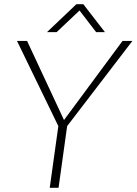

<svg xmlns="http://www.w3.org/2000/svg" viewBox="-20 -895 651 915"><path d="M611 -700 300 -294 259 0H217L258 -294L61 -700H109L285 -323L564 -700ZM344 -875H377L480 -742H438L359 -845L250 -742H204Z"/></svg>

Font: Krub ExtraLight
Style: Italic
Weight: 275
Italic angle: -8°
Designer: Ekaluck Peanpanawate
Foundry: Cadson Demak Co.,Ltd.
Version: Version 1.000; ttfautohint (v1.6)